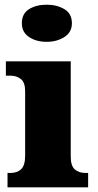

<svg xmlns="http://www.w3.org/2000/svg" viewBox="-20 -797 416 817"><path d="M179 -619Q134 -619 103.5 -639.5Q73 -660 73 -698Q73 -739 103.5 -758Q134 -777 179 -777Q222 -777 254 -758Q286 -739 286 -698Q286 -660 254 -639.5Q222 -619 179 -619ZM12 0V-61H24Q53 -61 70 -77Q87 -93 87 -135V-409Q87 -446 69 -460.5Q51 -475 24 -475H5V-536H281V-131Q281 -91 298.5 -76Q316 -61 344 -61H355V0Z"/></svg>

Font: Noto Serif Black
Style: Regular
Weight: 900
Designer: Monotype Design Team
Foundry: Monotype Imaging Inc.
Version: Version 2.014; ttfautohint (v1.8.4.7-5d5b)